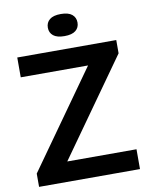

<svg xmlns="http://www.w3.org/2000/svg" viewBox="-100 -1011 847 1083"><g transform="rotate(-10 323.5 -469.5)"><path d="M34.5 0V-76L425.5 -626.5H40V-740H607V-664L216 -113.5H612.5V0ZM324 -812.5Q281 -812.5 260 -829.5Q239 -846.5 239 -875.5Q239 -904.5 260 -921.8Q281 -939 324 -939Q367 -939 388 -921.8Q409 -904.5 409 -875.5Q409 -846.5 388 -829.5Q367 -812.5 324 -812.5Z"/></g></svg>

Font: Encode Sans SemiExpanded SemiExpanded SemiBold
Style: Regular
Weight: 600
Width: 6
Designer: Multiple Designers
Foundry: Impallari Type
Version: Version 3.000; ttfautohint (v1.8.3) -l 8 -r 50 -G 200 -x 14 